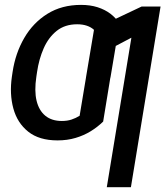

<svg xmlns="http://www.w3.org/2000/svg" viewBox="-20 -573 686 797"><path d="M236.8 -70.8Q259.3 -70.8 276.9 -76.7Q294.4 -82.5 310.5 -92.3L339.8 -268.1H440.9L408.2 -68.4Q385.3 -45.9 356.7 -28.3Q328.1 -10.7 293.7 -0.5Q259.3 9.8 218.8 9.8Q142.6 9.8 97.2 -26.4Q51.8 -62.5 35.4 -122.8Q19 -183.1 29.3 -254.4L32.2 -273.9Q43.9 -352.1 80.6 -415.3Q117.2 -478.5 176.8 -515.6Q236.3 -552.7 316.4 -552.7Q354.5 -552.7 385 -543Q415.5 -533.2 438.5 -515.9Q461.4 -498.5 476.1 -474.6L438.5 -251L336.9 -251.5L370.1 -449.2Q357.9 -460.4 340.3 -466.3Q322.8 -472.2 300.3 -472.2Q249.5 -472.2 215.3 -444.8Q181.2 -417.5 161.4 -372.6Q141.6 -327.6 133.8 -273.9L130.9 -254.4Q122.1 -195.8 131.8 -155Q141.6 -114.3 168.2 -92.5Q194.8 -70.8 236.8 -70.8ZM646.5 -545.9 523.4 204.1H423.3L525.4 -416.5L407.7 -354.5L428.7 -480L567.9 -545.9Z"/></svg>

Font: Inter 16pt
Style: Italic
Weight: 400
Italic angle: -9.3988°
Version: Version 4.001;git-66647c0bb